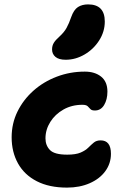

<svg xmlns="http://www.w3.org/2000/svg" viewBox="-20 -845 570 874"><path d="M285 9Q204 9 147.5 -20Q91 -49 62 -101Q33 -153 33 -220Q33 -283 59.5 -337Q86 -391 132 -432Q178 -473 238.5 -496Q299 -519 366 -519Q412 -519 440.5 -496Q469 -473 469 -428Q469 -392 454 -367Q439 -342 412 -342Q397 -342 391.5 -348.5Q386 -355 379 -361.5Q372 -368 355 -368Q307 -368 269 -346.5Q231 -325 209 -290Q187 -255 187 -215Q187 -183 207.5 -162Q228 -141 286 -141Q325 -141 347 -150.5Q369 -160 382 -173Q395 -186 407 -196Q419 -206 438 -206Q485 -206 485 -145Q485 -101 459.5 -66Q434 -31 388.5 -11Q343 9 285 9ZM279 -573Q248 -573 232.5 -586Q217 -599 217 -620Q217 -637 225 -650Q233 -663 250 -678Q272 -698 283 -718Q294 -738 304 -767Q316 -801 335 -813Q354 -825 381 -825Q457 -825 457 -747Q457 -701 431.5 -661Q406 -621 365 -597Q324 -573 279 -573Z"/></svg>

Font: Shantell Sans Normal
Style: Bold
Weight: 700
Designer: Stephen Nixon, Anya Danilova, Shantell Martin
Foundry: Arrow Type
Version: Version 1.009;[a7da0bfa3]